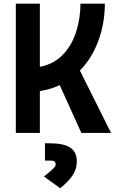

<svg xmlns="http://www.w3.org/2000/svg" viewBox="-20 -713 626 1030"><path d="M64.9 0V-693.4H193.8V-354.5Q268.6 -368.7 316.9 -419.2Q365.2 -469.7 388.4 -542.2Q411.6 -614.7 411.6 -693.4H542.5Q542.5 -589.8 508.1 -495.4Q473.6 -400.9 408.7 -334.5L575.7 0H416.5L300.3 -256.3Q250.5 -232.9 193.8 -224.6V0ZM303.2 296.9 215.8 233.9Q252 205.1 265.4 191.7Q278.8 178.2 278.8 169.4Q278.8 148.4 252.9 148.4H221.2V55.7H248Q322.3 55.7 357.2 79.1Q392.1 102.5 392.1 151.9Q392.1 192.4 370.8 225.6Q349.6 258.8 303.2 296.9Z"/></svg>

Font: Cascadia Code PL
Style: Bold
Weight: 700
Monospace: yes
Designer: Aaron Bell
Foundry: Saja Typeworks
Version: Version 2404.023; ttfautohint (v1.8.4)